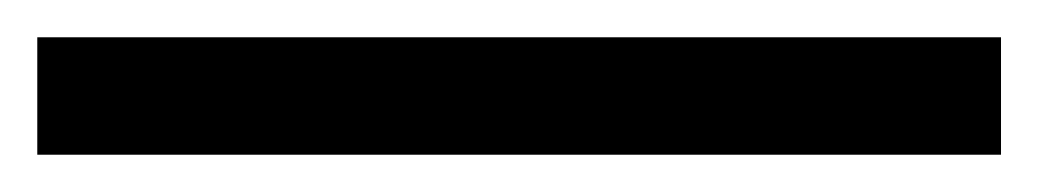

<svg xmlns="http://www.w3.org/2000/svg" viewBox="-28 129 557 103"><path d="M-8 149H509V212H-8Z"/></svg>

Font: Maitree
Style: Regular
Weight: 400
Designer: CadsonDemak Team
Foundry: CadsonDemak
Version: Version 1.001